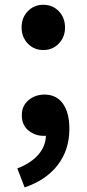

<svg xmlns="http://www.w3.org/2000/svg" viewBox="-20 -577 365 810"><path d="M162.6 -365.9Q123.4 -365.9 97.3 -393.2Q71.1 -420.6 71.1 -461.1Q71.1 -502.6 97.3 -529.7Q123.4 -556.8 162.6 -556.8Q202 -556.8 228.1 -529.7Q254.3 -502.6 254.3 -461.1Q254.3 -420.6 228.1 -393.2Q202 -365.9 162.6 -365.9ZM83.9 213.6 53 133.5Q111.4 111.2 142.9 74Q174.3 36.7 173.6 -7.4L168.7 -111.8L220.5 -25Q208.8 -14 194.4 -9Q179.9 -3.9 163.7 -3.9Q128 -3.9 100 -26.6Q72 -49.3 72 -90.9Q72 -130.4 100.1 -154.2Q128.2 -178 167.6 -178Q218.4 -178 245.6 -139.5Q272.7 -101 272.7 -33.1Q272.7 54.9 223.7 118.9Q174.7 182.9 83.9 213.6Z"/></svg>

Font: Noto Sans HK Thin
Style: Regular
Weight: 100
Designer: Ryoko NISHIZUKA 西塚涼子 (kana, bopomofo & ideographs); Paul D. Hunt (Latin, Greek & Cyrillic); Sandoll Communications 산돌커뮤니
Foundry: Adobe
Version: Version 2.004-H2;hotconv 1.0.118;makeotfexe 2.5.65603